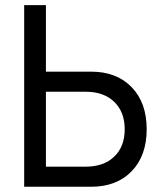

<svg xmlns="http://www.w3.org/2000/svg" viewBox="-20 -713 626 733"><path d="M72.3 0V-693.4H155.3V-439.5H327.6Q425.3 -439.5 482.7 -380.1Q540 -320.8 540 -219.7Q540 -118.7 482.7 -59.3Q425.3 0 327.6 0ZM155.3 -76.7H307.1Q376 -76.7 416 -115Q456.1 -153.3 456.1 -219.7Q456.1 -285.6 416 -324.2Q376 -362.8 307.1 -362.8H155.3Z"/></svg>

Font: Cascadia Mono NF SemiLight
Style: Regular
Weight: 350
Monospace: yes
Designer: Aaron Bell
Foundry: Saja Typeworks
Version: Version 2404.023; ttfautohint (v1.8.4)